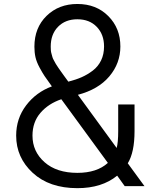

<svg xmlns="http://www.w3.org/2000/svg" viewBox="-20 -950 757 980"><path d="M293 -443.4Q227.2 -421.2 186.5 -374Q145.8 -326.8 145.8 -257.8Q145.8 -176.4 207.4 -122.1Q268.9 -67.7 375 -67.7Q474.6 -67.7 530.6 -118.5ZM328.8 -533.2Q367.2 -543 396.8 -556Q426.4 -569 453.8 -589.8Q481.1 -610.7 496.1 -641.9Q511.1 -673.2 511.1 -712.9Q511.1 -774.1 474 -812.8Q436.8 -851.6 375 -851.6Q313.8 -851.6 276.4 -813.5Q238.9 -775.4 238.9 -712.2Q238.9 -701.8 239.6 -693Q240.2 -684.2 243.2 -674.5Q246.1 -664.7 247.7 -658.2Q249.3 -651.7 255.9 -640.3Q262.4 -628.9 265 -623.7Q267.6 -618.5 277.7 -604.2Q287.8 -589.8 291.7 -584.3Q295.6 -578.8 309.2 -559.9Q322.9 -541 328.8 -533.2ZM575.5 -194.7Q583.3 -222.7 583.3 -280.6V-416.7H666.7V-280.6Q666.7 -172.5 632.2 -116.5L717.4 0H616.5L578.1 -53.4Q500 10.4 375 10.4Q231.8 10.4 147.1 -67.7Q62.5 -145.8 62.5 -257.8Q62.5 -345.1 113.3 -412.1Q164.1 -479.2 244.8 -509.1Q218.1 -546.2 207.7 -561.5Q197.3 -576.8 182 -605.1Q166.7 -633.5 161.1 -657.9Q155.6 -682.3 155.6 -711.6Q155.6 -808.6 217.8 -869.1Q279.9 -929.7 375 -929.7Q471.4 -929.7 532.9 -867.8Q594.4 -806 594.4 -712.9Q594.4 -627 538.1 -560.2Q481.8 -493.5 377.6 -466.1Z"/></svg>

Font: TypoPRO Monoid
Style: Regular
Weight: 400
Width: 4
Monospace: yes
Designer: Andreas Larsen (@larsenwork)
Version: Version 0.61